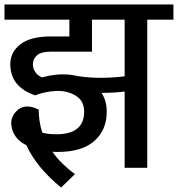

<svg xmlns="http://www.w3.org/2000/svg" viewBox="-30 -750 795 858"><path d="M305 28Q242 -18 204 -72Q212 -71 228 -71Q336 -71 391.5 -120Q447 -169 447 -251Q447 -298 424 -335Q480 -335 527 -341V0H628V-662H745V-730H-10V-662H280V-587H195Q106 -587 61 -552Q16 -517 16 -463Q16 -362 127 -324Q171 -341 220 -343.5Q269 -346 307.5 -323Q346 -300 346 -251Q346 -150 222 -150Q186 -150 159 -157Q143 -208 143 -260Q80 -292 42 -252Q10 -219 25 -170Q39 -125 88 -101Q133 -2 243 88ZM195 -519H381V-662H527V-409Q413 -395 317 -410Q243 -428 158 -404Q140 -411 128.5 -427Q117 -443 117 -463Q117 -487 135.5 -503Q154 -519 195 -519Z"/></svg>

Font: Glegoo
Style: Bold
Weight: 700
Version: Version 2.0.1; ttfautohint (v0.9) -r 48 -G 60